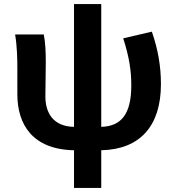

<svg xmlns="http://www.w3.org/2000/svg" viewBox="-20 -731 873 952"><path d="M347 201H482V14C674 10 778 -106 778 -314C778 -404 763 -487 733 -574L591 -541C621 -447 631 -380 631 -308C631 -162 579 -105 482 -102V-711H347V-102C243 -104 205 -172 205 -253C205 -293 207 -374 207 -423C207 -475 205 -521 197 -560H55C65 -499 66 -437 66 -393V-264C66 -114 141 10 347 14Z"/></svg>

Font: Noto Sans TC
Style: Bold
Weight: 700
Designer: Ryoko NISHIZUKA 西塚涼子 (kana, bopomofo & ideographs); Paul D. Hunt (Latin, Greek & Cyrillic); Sandoll Communications 산돌커뮤니
Foundry: Adobe
Version: Version 2.004;hotconv 1.0.118;makeotfexe 2.5.65603